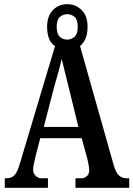

<svg xmlns="http://www.w3.org/2000/svg" viewBox="-20 -901 640 921"><path d="M3 0V-46H14Q35 -46 49.5 -60.5Q64 -75 77 -122L244 -680Q226 -691 216 -714Q206 -737 206 -772Q206 -825 234 -853Q262 -881 303 -881Q343 -881 371.5 -853Q400 -825 400 -772Q400 -738 390 -715.5Q380 -693 364 -680L526 -107Q537 -71 551.5 -58.5Q566 -46 586 -46H600V0H342V-46H372Q385 -46 396.5 -56Q408 -66 408 -84Q408 -95 405 -110.5Q402 -126 399 -139L372 -238H173L150 -149Q148 -137 143.5 -119.5Q139 -102 139 -88Q139 -69 151 -57.5Q163 -46 179 -46H210V0ZM303 -711Q323 -711 338 -725Q353 -739 353 -772Q353 -806 338 -819.5Q323 -833 303 -833Q282 -833 267 -819.5Q252 -806 252 -772Q252 -740 266 -725.5Q280 -711 303 -711ZM190 -292H356L313 -468Q303 -508 293 -548.5Q283 -589 276 -618Q270 -591 258.5 -550.5Q247 -510 238 -477Z"/></svg>

Font: Noto Serif Myanmar ExtraCondensed SemiBold
Style: Regular
Weight: 600
Width: 2
Designer: Ben Mitchell and the Monotype Design Team
Foundry: Monotype Imaging Inc.
Version: Version 2.106; ttfautohint (v1.8.4.7-5d5b)